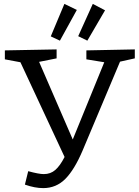

<svg xmlns="http://www.w3.org/2000/svg" viewBox="-20 -953 717 987"><path d="M673 -699V-653L597 -636L405 -180Q363 -81 316 -33.5Q269 14 202 14Q159 14 108 -4L125 -73Q180 -58 205 -58Q240 -58 264.5 -79.5Q289 -101 312 -146L85 -633L5 -648V-694L271 -699V-653L181 -635L354 -236L516 -633L424 -648V-694ZM375 -902 288 -744 241 -766 311 -933ZM520 -900 429 -744 382 -767 457 -933Z"/></svg>

Font: Bitter Pro
Style: Regular
Weight: 400
Designer: Sol Matas, and Bitter project Authors
Foundry: Sol Matas
Version: Version 1.010